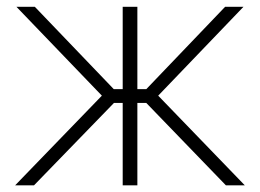

<svg xmlns="http://www.w3.org/2000/svg" viewBox="-20 -556 780 576"><path d="M25.4 0 285.6 -269 29.3 -535.6H84.5L321.3 -288.6H348.1V-535.6H392.1V-288.6H418.9L655.3 -535.6H710.4L454.6 -269L714.4 0H657.7L418.9 -247.1H392.1V0H348.1V-247.1H321.8L82 0Z"/></svg>

Font: Inter 20pt ExtraLight
Style: Regular
Weight: 250
Version: Version 4.001;git-66647c0bb